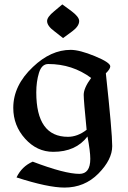

<svg xmlns="http://www.w3.org/2000/svg" viewBox="-20 -681 577 868"><path d="M271.5 167Q196.8 167 54.7 121.1Q78.6 71.3 127.9 49.8Q272.9 105 338.9 105Q388.2 105 388.2 37.1Q388.2 3.9 375.5 -64Q322.8 5.4 220.7 5.4Q147 5.4 93.5 -54Q40 -113.3 40 -193.4Q40 -294.9 128.9 -378.4Q210 -455.6 299.3 -455.6Q339.8 -455.6 409.2 -427Q478.5 -398.4 478.5 -380.9Q478.5 -369.1 458.5 -349.6Q487.3 -82.5 487.3 -20.5Q487.3 40.5 424.8 103.8Q362.3 167 271.5 167ZM287.1 -62.5Q330.6 -62.5 371.6 -94.2Q358.4 -227.1 358.4 -252Q358.4 -283.2 392.1 -328.6Q307.1 -391.6 198.2 -391.6Q168.5 -391.6 156.2 -351.8Q144 -312 144 -263.2Q144 -62.5 287.1 -62.5ZM265.1 -508.8 226.6 -539.1Q192.9 -563.5 192.9 -585.9Q192.9 -604 224.6 -629.9L261.7 -661.1L304.2 -629.9Q337.9 -604.5 337.9 -585.9Q337.9 -562.5 306.2 -539.1Z"/></svg>

Font: Balgruf
Style: Regular
Weight: 500
Designer: Paul James MIller
Foundry: High-Logic / Made with FontCreator
Version: Version 1.201;March 28, 2021;FontCreator 13.0.0.2683 64-bit